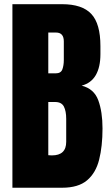

<svg xmlns="http://www.w3.org/2000/svg" viewBox="-20 -879 519 899"><path d="M38.1 0V-859.4H271Q364.7 -859.4 407.5 -813.7Q450.2 -768.1 450.2 -663.1V-625.5Q450.2 -564.9 428.5 -527.3Q406.7 -489.7 362.3 -478Q420.4 -463.4 440.2 -409.4Q460 -355.5 460 -277.8Q460 -194.3 444.3 -131.8Q428.7 -69.3 387.7 -34.7Q346.7 0 271 0ZM206.1 -535.6H241.2Q265.1 -535.6 272 -554.2Q278.8 -572.8 278.8 -598.6V-685.1Q278.8 -726.6 242.2 -726.6H206.1ZM223.1 -151.4Q290 -151.4 290 -214.8V-322.3Q290 -358.9 279.1 -380.1Q268.1 -401.4 237.8 -401.4H206.1V-152.3Q216.8 -151.4 223.1 -151.4Z"/></svg>

Font: webenart
Style: Regular
Weight: 400
Designer: Vernon Adams
Foundry: Vernon Adams
Version: Version 2.116; ttfautohint (v1.8.3)